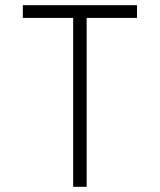

<svg xmlns="http://www.w3.org/2000/svg" viewBox="-20 -720 617 740"><path d="M314 -651V0H262V-651H68V-700H508V-651Z"/></svg>

Font: Transpass ExtraLight
Style: Regular
Weight: 200
Designer: Delve Withrington
Foundry: Delve Fonts
Version: Version 1.001;December 18, 2019;FontCreator 12.0.0.2547 64-b